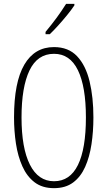

<svg xmlns="http://www.w3.org/2000/svg" viewBox="-20 -969 559 999"><path d="M466 -358Q466 -285 456 -218.5Q446 -152 423 -100.5Q400 -49 360.5 -19.5Q321 10 261 10Q200 10 160 -20.5Q120 -51 96.5 -103.5Q73 -156 63 -221.5Q53 -287 53 -358Q53 -541 106.5 -632.5Q160 -724 261 -724Q336 -724 381 -676.5Q426 -629 446 -546Q466 -463 466 -358ZM92 -358Q92 -199 135.5 -112.5Q179 -26 261 -26Q344 -26 385.5 -110.5Q427 -195 427 -358Q427 -518 385.5 -603.5Q344 -689 261 -689Q175 -689 133.5 -602.5Q92 -516 92 -358ZM367 -941Q351 -917 328.5 -889.5Q306 -862 282 -835.5Q258 -809 239 -791H217V-803Q250 -843 275 -877Q300 -911 324 -949H367Z"/></svg>

Font: Noto Sans Khmer UI ExtraCondensed ExtraLight
Style: Regular
Weight: 200
Width: 2
Designer: Danh Hong and the Monotype Design Team
Foundry: Monotype Imaging Inc.
Version: Version 2.002; ttfautohint (v1.8.4.7-5d5b)